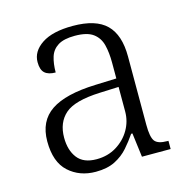

<svg xmlns="http://www.w3.org/2000/svg" viewBox="-87 -629 716 724"><g transform="rotate(-15 271.0 -267.0)"><path d="M201 10Q138 10 95.5 -28.5Q53 -67 53 -148Q53 -227 109.5 -265Q166 -303 283 -307L366 -310V-372Q366 -411 358.5 -441Q351 -471 327.5 -488.5Q304 -506 256 -506Q213 -506 190 -491.5Q167 -477 159 -451Q151 -425 151 -391Q123 -391 109 -403.5Q95 -416 95 -446Q95 -488 137 -516Q179 -544 258 -544Q348 -544 389 -503.5Q430 -463 430 -379V-112Q430 -64 442 -48Q454 -32 491 -32H495V0H383L371 -94H366Q349 -69 328 -45Q307 -21 276.5 -5.5Q246 10 201 10ZM216 -35Q260 -35 294 -56Q328 -77 347 -110Q366 -143 366 -181V-277L292 -274Q193 -270 155.5 -237Q118 -204 118 -145Q118 -96 141.5 -65.5Q165 -35 216 -35Z"/></g></svg>

Font: Noto Serif Gurmukhi Light
Style: Regular
Weight: 300
Designer: Vaibhav Singh and the Monotype Design Team
Foundry: Monotype Imaging Inc.
Version: Version 2.004; ttfautohint (v1.8.4.7-5d5b)